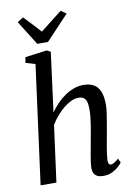

<svg xmlns="http://www.w3.org/2000/svg" viewBox="-110 -1112 831 1190"><g transform="rotate(-10 305.5 -517.0)"><path d="M444 10Q419 10 404 2.5Q389 -5 382.5 -19.5Q376 -34 376.5 -55Q377 -70.5 379.8 -90.2Q382.5 -110 386.5 -132.5Q390.5 -155 394.8 -177.8Q399 -200.5 402.5 -221Q406 -242 410.8 -266.2Q415.5 -290.5 419.2 -316.2Q423 -342 425.8 -366.8Q428.5 -391.5 428 -413.5Q428 -445 421.8 -462.5Q415.5 -480 403 -487Q390.5 -494 371 -494Q350 -494 326.5 -483Q303 -472 279 -452.8Q255 -433.5 233.5 -408.2Q212 -383 195 -355L147.5 0H48L147.5 -746L87 -764L93.5 -799L231 -817L254 -804.5L205 -430.5Q224 -458.5 247.8 -483.2Q271.5 -508 298.8 -526.8Q326 -545.5 355.8 -556.2Q385.5 -567 416.5 -567Q452.5 -567 478.8 -553.5Q505 -540 519.2 -508.2Q533.5 -476.5 533.5 -422Q533.5 -401 529.2 -370.2Q525 -339.5 519 -306.8Q513 -274 508.5 -247Q505 -228 501.2 -206.8Q497.5 -185.5 493.5 -163.8Q489.5 -142 486.8 -121.8Q484 -101.5 483 -84.5Q482.5 -67.5 487 -59.5Q491.5 -51.5 499 -51.5Q509.5 -51.5 520.2 -58.2Q531 -65 549 -79.5L561.5 -53.5Q557.5 -47 541.8 -31.8Q526 -16.5 501 -3.2Q476 10 444 10ZM180 -867.5 84 -1020.5 121.5 -1044Q147 -1017.5 172 -990.8Q197 -964 221.5 -937Q255.5 -964 289.8 -990.8Q324 -1017.5 358 -1044L391.5 -1020.5L247.5 -867.5Z"/></g></svg>

Font: Merriweather 20pt
Style: Italic
Weight: 400
Italic angle: -7.8°
Version: Version 2.101